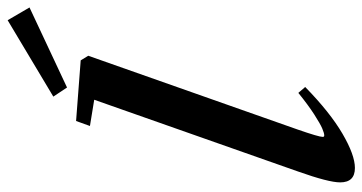

<svg xmlns="http://www.w3.org/2000/svg" viewBox="-245 -701 957 507"><g transform="rotate(-90 233.5 -447.5)"><path d="M255.9 -749 231.9 -785.2 433.6 -905.8 467.3 -848.1ZM43.5 11.2Q5.4 11.2 5.4 -27.8Q5.4 -58.1 34.2 -139.2L223.6 -677.2L154.3 -688.5L167.5 -725.1L327.6 -712.9L339.8 -692.9L145 -140.1Q125.5 -84 125.5 -73.7Q125.5 -69.8 129.4 -69.8Q135.3 -69.8 147.5 -75Q159.7 -80.1 185.1 -96.4Q210.4 -112.8 241.7 -138.2L257.3 -120.1Q190.4 -54.7 134 -21.7Q77.6 11.2 43.5 11.2Z"/></g></svg>

Font: Elstob 14pt
Style: Bold Italic
Weight: 700
Italic angle: -20°
Designer: Peter S. Baker
Version: Version 1.015